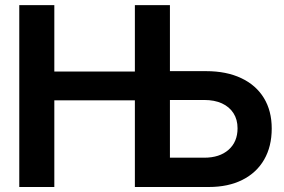

<svg xmlns="http://www.w3.org/2000/svg" viewBox="-20 -748 1137 768"><path d="M57.1 0V-727.5H197.3V-461.9H581.1V-346.7H197.3V0ZM610.8 -463.4H804.7Q885.7 -463.4 944.8 -435.5Q1003.9 -407.7 1035.4 -356.2Q1066.9 -304.7 1066.9 -233.9Q1066.9 -162.1 1036.6 -109.6Q1006.3 -57.1 949.7 -28.6Q893.1 0 814.9 0H519.5V-727.5H659.7V-117.2H796.9Q858.4 -117.2 894.3 -148.9Q930.2 -180.7 930.2 -234.9Q930.2 -270 913.8 -295.4Q897.5 -320.8 867.7 -334.5Q837.9 -348.1 796.9 -348.1H610.8Z"/></svg>

Font: Inter Cardless Display
Style: Bold
Weight: 700
Designer: Rasmus Andersson
Foundry: rsms
Version: Version 4.001;git-9221beed3